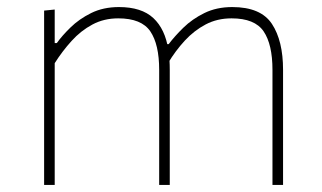

<svg xmlns="http://www.w3.org/2000/svg" viewBox="-20 -524 912 544"><path d="M105 0Q105 -56.5 105 -108.5Q105 -160.5 105 -221V-271Q105 -324.5 105 -381.5Q105 -438.5 105 -494L135 -497V-402H141Q155.5 -422.5 179.8 -446.2Q204 -470 238.2 -487Q272.5 -504 317 -504Q381 -504 414.5 -472.8Q448 -441.5 457 -383L458 -379Q459.5 -366.5 460.2 -353.5Q461 -340.5 461 -326Q461 -294 461 -271.8Q461 -249.5 461 -221Q461 -163.5 461 -110Q461 -56.5 461 0H431Q431 -56.5 431 -110Q431 -163.5 431 -221V-326Q431 -398 406 -435Q381 -472 315 -472Q274.5 -472 241.8 -454.5Q209 -437 182.8 -408Q156.5 -379 135 -345V-221Q135 -160.5 135 -108.5Q135 -56.5 135 0ZM752 0Q752 -56.5 752 -110Q752 -163.5 752 -221V-326Q752 -398 727 -435Q702 -472 636 -472Q595.5 -472 562.8 -454.8Q530 -437.5 503.5 -408.8Q477 -380 456 -345L452 -399H458Q474.5 -421 499.5 -445.5Q524.5 -470 559 -487Q593.5 -504 638 -504Q719 -504 750.5 -456.2Q782 -408.5 782 -326Q782 -294 782 -271.8Q782 -249.5 782 -221Q782 -163.5 782 -110Q782 -56.5 782 0Z"/></svg>

Font: Commissioner Thin
Style: Regular
Weight: 100
Designer: Kostas Bartsokas
Foundry: Kostas Bartsokas
Version: Version 1.001;gftools[0.9.23]